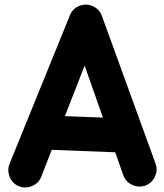

<svg xmlns="http://www.w3.org/2000/svg" viewBox="-20 -737 712 835"><path d="M59.6 71.8Q32.2 59.6 21.2 30Q10.3 0.5 22.5 -26.9L285.2 -673.3Q297.9 -702.6 329.3 -712.9Q360.8 -723.1 389.2 -707.5Q414.1 -693.4 422.4 -669.9L655.8 -27.3Q667 1 654.5 29.5Q642.1 58.1 613.8 69.3Q585.4 80.1 556.9 67.9Q528.3 55.7 517.1 27.3L481 -74.7L205.1 -85.4L158.2 34.7Q146 62 116.7 73Q87.4 84 59.6 71.8ZM348.1 -451.7 262.2 -231.9 427.7 -225.6Z"/></svg>

Font: Mikhak-FD ExtraBold
Style: Regular
Weight: 800
Designer: Amin Abedi
Version: Version 3.2